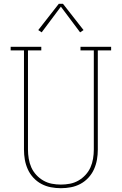

<svg xmlns="http://www.w3.org/2000/svg" viewBox="-20 -981 640 1009"><path d="M300 8Q273 8 247 3Q221 -2 197.5 -14.5Q174 -27 155.5 -47Q137 -67 126 -91.5Q115 -116 110.5 -142Q106 -168 106 -195V-716H36V-735H197V-716H127V-195Q127 -171 131 -147Q135 -123 144.5 -101.5Q154 -80 170.5 -62Q187 -44 208 -32Q229 -20 252.5 -15.5Q276 -11 300 -11Q324 -11 347.5 -15.5Q371 -20 392 -32Q413 -44 429.5 -62Q446 -80 455.5 -101.5Q465 -123 469 -147Q473 -171 473 -195V-716H403V-735H564V-716H494V-195Q494 -168 489.5 -142Q485 -116 474 -91.5Q463 -67 444.5 -47Q426 -27 402.5 -14.5Q379 -2 353 3Q327 8 300 8ZM199 -811 181 -823 289 -961H311L419 -823L401 -811L300 -946Z"/></svg>

Font: Iosevka Curly Slab ThEx
Style: Regular
Weight: 100
Width: 7
Monospace: yes
Designer: Belleve Invis
Foundry: Belleve Invis
Version: Version 11.1.0; ttfautohint (v1.8.3)